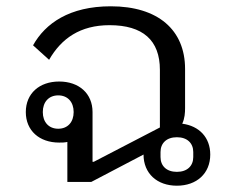

<svg xmlns="http://www.w3.org/2000/svg" viewBox="-20 -578 741 610"><path d="M542 12C605 12 648 -27 648 -87C648 -141 613 -178 559 -185C567 -202 568 -220 568 -235V-359C568 -483 482 -558 332 -558C201 -558 124 -504 85 -434L136 -388C175 -456 235 -498 328 -498C434 -498 488 -450 488 -356V-173L278 -64H274V-222C274 -281 231 -319 168 -319C105 -319 62 -281 62 -222C62 -163 105 -125 168 -125C177 -125 185 -125 194 -127V0H270L436 -87C436 -27 479 12 542 12ZM542 -32C509 -32 490 -51 490 -79V-95C490 -123 509 -142 542 -142C575 -142 594 -123 594 -95V-79C594 -51 575 -32 542 -32ZM165 -169C135 -169 116 -190 116 -222C116 -254 135 -275 165 -275C195 -275 214 -254 214 -222C214 -190 195 -169 165 -169Z"/></svg>

Font: IBM Plex Thai Looped
Style: Regular
Weight: 400
Designer: Mike Abbink, Paul van der Laan, Pieter van Rosmalen, Ben Mitchell, Mark Frömberg
Foundry: Bold Monday
Version: Version 1.0